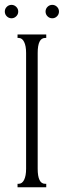

<svg xmlns="http://www.w3.org/2000/svg" viewBox="-33 -790 269 810"><path d="M207.5 -721.2Q199.2 -712.9 187.5 -712.9Q175.8 -712.9 167.5 -721.2Q159.2 -729.5 159.2 -741.2Q159.2 -752.9 167.5 -761.2Q175.8 -769.5 187.5 -769.5Q199.2 -769.5 207.5 -761.2Q215.8 -752.9 215.8 -741.2Q215.8 -729.5 207.5 -721.2ZM15.6 -712.9Q3.9 -712.9 -4.4 -721.2Q-12.7 -729.5 -12.7 -741.2Q-12.7 -752.9 -4.4 -761.2Q3.9 -769.5 15.6 -769.5Q26.9 -769.5 35.4 -761.2Q43.9 -752.9 43.9 -741.2Q43.9 -729.5 35.4 -721.2Q26.9 -712.9 15.6 -712.9ZM162.1 -644.5V-629.9H157.2Q126 -629.9 126 -566.4V-78.1Q126 -14.6 157.2 -14.6H162.1V0H126H101.6H77.1H41V-14.6H45.9Q60.5 -14.6 68.8 -31.5Q77.1 -48.3 77.1 -78.1V-566.4Q77.1 -596.2 68.8 -613Q60.5 -629.9 45.9 -629.9H41V-644.5H77.1H101.6H126Z"/></svg>

Font: Elaris
Style: Regular
Weight: 500
Version: Version 1.0